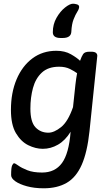

<svg xmlns="http://www.w3.org/2000/svg" viewBox="-20 -804 586 1036"><path d="M307 -599Q265 -599 265 -630Q265 -673 285 -708Q305 -743 331 -763.5Q357 -784 374 -784Q383 -784 395 -780.5Q407 -777 407 -767Q407 -756 397 -740.5Q387 -725 377 -699.5Q367 -674 365 -634Q364 -599 318 -599ZM216 212Q165 212 125 201Q85 190 62.5 174Q40 158 40 141Q40 100 45.5 88.5Q51 77 56 77Q62 77 79 89.5Q96 102 127.5 114.5Q159 127 207 127Q277 127 314.5 75.5Q352 24 361 -93Q332 -46 293 -23.5Q254 -1 211 -1Q172 -1 132.5 -20.5Q93 -40 66 -85.5Q39 -131 39 -211Q39 -304 69.5 -376Q100 -448 155 -489Q210 -530 284 -530Q330 -530 363 -511Q396 -492 412 -476Q420 -499 428.5 -512Q437 -525 463 -525H471Q490 -525 497.5 -519Q505 -513 505 -503L463 -97Q451 17 421 85Q391 153 340 182.5Q289 212 216 212ZM241 -88Q272 -88 309.5 -118Q347 -148 374 -226L387 -348Q389 -364 391 -379Q393 -394 396 -409Q381 -420 357 -432Q333 -444 299 -444Q240 -444 206 -412.5Q172 -381 158 -329.5Q144 -278 144 -218Q144 -146 171.5 -117Q199 -88 241 -88Z"/></svg>

Font: Asap Medium
Style: Italic
Weight: 500
Italic angle: -6°
Designer: Pablo Cosgaya
Foundry: Omnibus-Type
Version: Version 3.001; ttfautohint (v1.8.3)